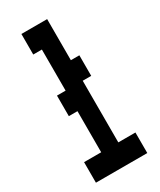

<svg xmlns="http://www.w3.org/2000/svg" viewBox="-256 -1112 1013 1214"><g transform="rotate(-30 250.0 -505.0)"><path d="M63 20V-130H188V-430H125V-580H188V-880H125V-1030H313V-730H375V-580H313V-130H438V20Z"/></g></svg>

Font: 2P VHS
Style: Regular
Weight: 400
Designer: CodeMan38
Foundry: CodeMan38
Version: Version 3.000